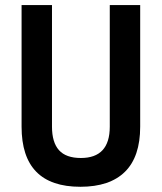

<svg xmlns="http://www.w3.org/2000/svg" viewBox="-20 -713 626 743"><path d="M291 9.8Q63.5 9.8 63.5 -222.7V-693.4H181.2V-222.7Q181.2 -162.1 208.3 -131.8Q235.4 -101.6 293 -101.6Q404.8 -101.6 404.8 -222.7V-693.4H522.5V-222.7Q522.5 -106.4 463.6 -48.3Q404.8 9.8 291 9.8Z"/></svg>

Font: Cascadia Mono PL SemiBold
Style: Regular
Weight: 600
Monospace: yes
Designer: Aaron Bell
Foundry: Saja Typeworks
Version: Version 2404.023; ttfautohint (v1.8.4)